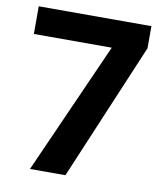

<svg xmlns="http://www.w3.org/2000/svg" viewBox="-81 -778 725 844"><g transform="rotate(10 282.0 -355.5)"><path d="M109.9 0H268.1L526.6 -612.3V-710.9H23.7V-587.4H371.3Z"/></g></svg>

Font: Roboto Flex
Style: Regular
Weight: 400
Designer: Berlow after Robertson
Foundry: Google
Version: Version 3.200;gftools[0.9.32]